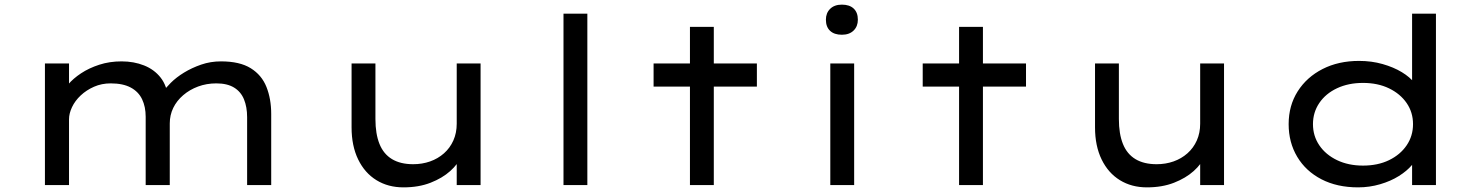

<svg xmlns="http://www.w3.org/2000/svg" viewBox="-20 -799 6378 829"><path d="M174 0V-525H278V-381L243 -385Q252 -408 274 -434Q296 -460 330 -482.5Q364 -505 408.5 -519.5Q453 -534 505 -534Q558 -534 602 -516.5Q646 -499 673.5 -464Q701 -429 706 -375L674 -382L681 -399Q694 -418 717.5 -441.5Q741 -465 774.5 -485.5Q808 -506 848.5 -520Q889 -534 934 -534Q1015 -534 1062.5 -504.5Q1110 -475 1130.5 -423.5Q1151 -372 1151 -307V0H1047V-293Q1047 -337 1033.5 -370Q1020 -403 990.5 -421Q961 -439 914 -439Q872 -439 835.5 -425.5Q799 -412 771 -388Q743 -364 728 -333Q713 -302 713 -266V0H609V-295Q609 -338 593.5 -370.5Q578 -403 544.5 -421Q511 -439 458 -439Q419 -439 386 -424.5Q353 -410 328.5 -387Q304 -364 291 -336.5Q278 -309 278 -284V0Z M1722 10Q1656 10 1605.5 -21Q1555 -52 1526.5 -110.5Q1498 -169 1498 -249V-525H1601V-285Q1601 -221 1618.5 -177.5Q1636 -134 1672.5 -112Q1709 -90 1764 -90Q1803 -90 1837 -102Q1871 -114 1897 -137Q1923 -160 1937.5 -192.5Q1952 -225 1952 -265V-525H2055V0H1952V-110L1970 -122Q1958 -91 1924 -60.5Q1890 -30 1839 -10Q1788 10 1722 10Z M2413 0V-740H2516V0Z M2959 0V-683H3062V0ZM2802 -425V-525H3248V-425Z M3565 0V-525H3668V0ZM3615 -649Q3582 -649 3564 -666Q3546 -683 3546 -714Q3546 -743 3564.5 -761Q3583 -779 3615 -779Q3648 -779 3666 -762Q3684 -745 3684 -714Q3684 -685 3665.5 -667Q3647 -649 3615 -649Z M4121 0V-683H4224V0ZM3964 -425V-525H4410V-425Z M4932 10Q4866 10 4815.5 -21Q4765 -52 4736.5 -110.5Q4708 -169 4708 -249V-525H4811V-285Q4811 -221 4828.5 -177.5Q4846 -134 4882.5 -112Q4919 -90 4974 -90Q5013 -90 5047 -102Q5081 -114 5107 -137Q5133 -160 5147.5 -192.5Q5162 -225 5162 -265V-525H5265V0H5162V-110L5180 -122Q5168 -91 5134 -60.5Q5100 -30 5049 -10Q4998 10 4932 10Z M5844 10Q5753 10 5685.5 -25Q5618 -60 5581 -122Q5544 -184 5544 -263Q5544 -343 5583 -404.5Q5622 -466 5690.5 -501Q5759 -536 5848 -536Q5902 -536 5949.5 -522.5Q5997 -509 6032.5 -487.5Q6068 -466 6087.5 -440.5Q6107 -415 6107 -391L6077 -389V-740H6180V0H6077V-141L6097 -135Q6097 -111 6076 -86Q6055 -61 6020 -39Q5985 -17 5939 -3.5Q5893 10 5844 10ZM5865 -84Q5929 -84 5977.5 -107.5Q6026 -131 6053.5 -171.5Q6081 -212 6081 -263Q6081 -314 6053.5 -354Q6026 -394 5977.5 -417.5Q5929 -441 5865 -441Q5802 -441 5753 -418Q5704 -395 5676.5 -354.5Q5649 -314 5649 -263Q5649 -212 5676.5 -171.5Q5704 -131 5753 -107.5Q5802 -84 5865 -84Z"/></svg>

Font: Lexend Tera
Style: Regular
Weight: 400
Designer: Bonnie Shaver-Troup, Thomas Jockin
Foundry: Lexend
Version: Version 1.007